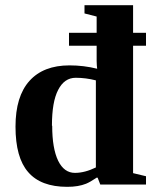

<svg xmlns="http://www.w3.org/2000/svg" viewBox="-20 -714 596 743"><path d="M358 -26 355 -27Q328 -9 313 -3Q298 3 280 6Q262 9 240 9Q138 9 89 -48Q40 -104 40 -224Q40 -341 94 -401Q148 -461 249 -461Q304 -461 356 -448Q353 -467 354 -532V-537H247V-587H354V-650L307 -662V-694H495V-587H545V-537H495V-44L545 -32V0H368ZM181 -228 182 -227Q182 -140 205 -92Q228 -45 270 -45Q308 -45 351 -66V-403Q312 -413 273 -413Q229 -413 205 -366Q181 -320 181 -228Z"/></svg>

Font: Libra Serif Modern
Style: Bold
Weight: 700
Designer: Stefan Peev, Context Ltd
Foundry: Ascender Corporation
Version: Version 1.000